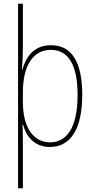

<svg xmlns="http://www.w3.org/2000/svg" viewBox="-20 -780 511 1032"><path d="M422 -270C422 -449 364 -537 254 -537C161 -537 119 -473 100 -405H98C101 -443 103 -490 103 -522V-760H77V232H103V-21C103 -56 102 -88 101 -110H104C119 -51 162 10 248 10C355 10 422 -80 422 -270ZM397 -270C397 -86 334 -15 249 -15C163 -15 103 -89 103 -232V-284C103 -426 157 -512 253 -512C350 -512 397 -427 397 -270Z"/></svg>

Font: Noto Sans Thai Cond Thin
Style: Regular
Weight: 100
Width: 3
Designer: Monotype Design Team
Foundry: Monotype Imaging Inc.
Version: Version 2.002